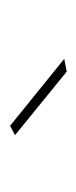

<svg xmlns="http://www.w3.org/2000/svg" viewBox="97 -876 155 390"><g transform="rotate(-90 175.0 -681.5)"><path d="M114 -739 250 -629 224 -624 95 -729Z"/></g></svg>

Font: Alexandria Thin
Style: Regular
Weight: 250
Designer: Mohamed Gaber
Foundry: Kief Type Foundry
Version: Version 5.100